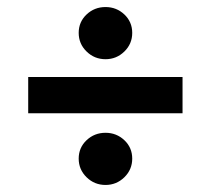

<svg xmlns="http://www.w3.org/2000/svg" viewBox="-20 -586 601 548"><path d="M501 -366.2V-262.7H60.5V-366.2ZM204.6 -492.2Q204.6 -523.4 227.1 -544.7Q249.5 -565.9 281.2 -565.9Q312.5 -565.9 335 -544.7Q357.4 -523.4 357.4 -492.2Q357.4 -460.9 335 -439Q312.5 -417 281.2 -417Q249.5 -417 227.1 -439Q204.6 -460.9 204.6 -492.2ZM204.6 -133.3Q204.6 -164.6 227.1 -185.8Q249.5 -207 281.2 -207Q312.5 -207 335 -185.8Q357.4 -164.6 357.4 -133.3Q357.4 -102.1 335 -80.1Q312.5 -58.1 281.2 -58.1Q249.5 -58.1 227.1 -80.1Q204.6 -102.1 204.6 -133.3Z"/></svg>

Font: Estedad-FD Bold
Style: Regular
Weight: 700
Designer: Amin Abedi
Version: Version 7.3